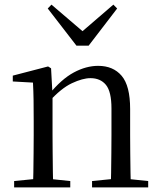

<svg xmlns="http://www.w3.org/2000/svg" viewBox="-20 -818 701 838"><path d="M41.7 0V-27.8L150.4 -38.6H182.8L286.7 -27.8V0ZM123.9 0Q125.1 -24.4 125.6 -65.3Q126.1 -106.3 126.6 -150.7Q127.1 -195.1 127.1 -228.5V-289.4Q127.1 -340.8 126.5 -380.8Q125.9 -420.7 123.9 -457.5L35.8 -462.4V-487.9L189.9 -528L202.9 -519.8L209.3 -403.1V-401.7V-228.5Q209.3 -195.1 209.8 -150.7Q210.3 -106.3 210.8 -65.3Q211.3 -24.4 212.3 0ZM381.8 0V-27.8L489.3 -38.6H522.3L626.8 -27.8V0ZM463.5 0Q464.5 -24.4 465 -64.8Q465.5 -105.3 466 -149.7Q466.5 -194.1 466.5 -228.5V-344.3Q466.5 -418.1 442.4 -447.5Q418.3 -476.9 374.6 -476.9Q340.9 -476.9 293.8 -454.8Q246.6 -432.7 192.2 -372.4L183.7 -406H193.8Q248.4 -472.9 302.1 -501.7Q355.9 -530.6 408.5 -530.6Q474 -530.6 511 -487.1Q548 -443.5 548 -342.4V-228.5Q548 -194.1 548.5 -149.7Q549 -105.3 549.6 -64.8Q550.2 -24.4 551.2 0ZM204.6 -797.8 367.7 -658.4H312.9L474.8 -797.8L491.3 -780.9L366.9 -618.7H313.7L188.4 -780.9Z"/></svg>

Font: Early Summer Mincho VF
Style: Regular
Weight: 250
Designer: GuiWonder
Version: Version 1.002